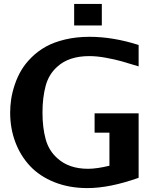

<svg xmlns="http://www.w3.org/2000/svg" viewBox="-20 -940 771 986"><path d="M502.9 -809.1H360.8V-919.9H502.9ZM32.2 -361.8Q32.2 -397 37.6 -432.1Q43 -467.3 56.2 -506.3Q69.3 -545.4 89.8 -579.8Q110.4 -614.3 142.8 -646.2Q175.3 -678.2 216.3 -700.9Q257.3 -723.6 314.7 -737.3Q372.1 -751 439.9 -751Q560.5 -751 691.9 -709V-599.1Q638.7 -615.7 604.7 -625.2Q570.8 -634.8 524.2 -643.3Q477.5 -651.9 439 -651.9Q334 -651.9 274.9 -598.1Q230.5 -559.1 214.4 -499Q198.2 -439 198.2 -361.8Q198.2 -285.2 214.4 -225.6Q230.5 -166 274.9 -127Q334 -73.2 432.1 -73.2Q477.5 -73.2 542 -88.9V-258.8H465.8V-357.9H691.9V-26.9Q543 25.9 429.2 25.9Q335.4 25.9 259.5 -4.4Q183.6 -34.7 134.3 -87.4Q85 -140.1 58.6 -210.4Q32.2 -280.8 32.2 -361.8Z"/></svg>

Font: Aurulent Sans
Style: Bold
Weight: 700
Version: Version 2007.05.04